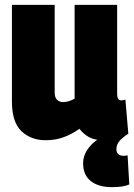

<svg xmlns="http://www.w3.org/2000/svg" viewBox="-20 -567 552 790"><path d="M440 203Q385 203 353.5 178Q322 153 322 105Q322 76 338 51Q354 26 380 8Q355 4 337.5 -8Q320 -20 307 -37Q276 -15 242 -2.5Q208 10 168 10Q108 10 68.5 -27Q29 -64 29 -151V-547H205V-188Q205 -165 215 -156Q225 -147 240 -147Q262 -147 287 -161V-547H462V-183Q462 -166 466.5 -160Q471 -154 478 -154Q488 -154 496 -157L508 -17Q481 1 470 15Q459 29 459 47Q459 61 467 67.5Q475 74 488 74Q498 74 505 72L512 192Q498 198 481 200.5Q464 203 440 203Z"/></svg>

Font: Georama SemiCondensed ExtraBold
Style: Regular
Weight: 800
Width: 4
Designer: Jean-Baptiste Levee
Foundry: Production Type
Version: Version 1.000